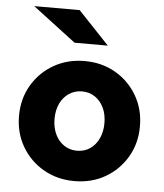

<svg xmlns="http://www.w3.org/2000/svg" viewBox="-53 -794 725 851"><g transform="rotate(5 309.0 -368.5)"><path d="M309 10Q233 10 172 -25Q111 -60 75.5 -120.5Q40 -181 40 -257Q40 -333 75.5 -393.5Q111 -454 172 -489Q233 -524 309 -524Q386 -524 446.5 -489Q507 -454 542.5 -393.5Q578 -333 578 -257Q578 -181 542.5 -120.5Q507 -60 446.5 -25Q386 10 309 10ZM309 -125Q342 -125 367 -142Q392 -159 406 -189Q420 -219 420 -257Q420 -296 406 -325.5Q392 -355 367 -372Q342 -389 309 -389Q277 -389 251.5 -372Q226 -355 212 -325.5Q198 -296 198 -257Q198 -219 212 -189Q226 -159 251.5 -142Q277 -125 309 -125ZM257 -601 65 -747H267L405 -601Z"/></g></svg>

Font: Red Hat Text
Style: Bold
Weight: 700
Designer: Pentagram, MCKL
Foundry: MCKL
Version: Version 1.030